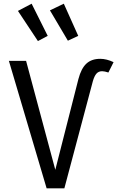

<svg xmlns="http://www.w3.org/2000/svg" viewBox="-20 -1018 640 1038"><path d="M532 -633Q513 -633 501.5 -620Q490 -607 482 -579L328 0H232L28 -689H121L279 -100L404 -591Q419 -648 447 -674Q475 -700 522 -700Q556 -700 594 -682L566 -626Q545 -633 532 -633ZM185 -796 77 -959 151 -998 238 -824ZM347 -798 250 -962 325 -998 403 -824Z"/></svg>

Font: FiraDG Mono
Style: Regular
Weight: 400
Designer: Carrois Corporate & Edenspiekermann AG
Foundry: Carrois Corporate GbR & Edenspiekermann AG
Version: Version 3.206